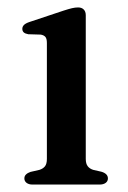

<svg xmlns="http://www.w3.org/2000/svg" viewBox="-20 -496 344 516"><path d="M210.5 -455V-69Q210.5 -56 215.8 -49.2Q221 -42.5 230.5 -39.5L252.5 -34.5Q261 -32 265.5 -27.5Q270 -23 270 -16.5Q270 -9 264 -4.5Q258 0 247.5 0H67.5Q57.5 0 51.5 -4.5Q45.5 -9 45.5 -16.5Q45.5 -23 50 -27.2Q54.5 -31.5 62 -34L86 -39.5Q95.5 -42.5 100.8 -49Q106 -55.5 106 -69V-380.5Q106 -392 102 -396.8Q98 -401.5 89.5 -403L56 -404Q47.5 -405.5 43.8 -409Q40 -412.5 40 -418.5Q40 -424.5 44.5 -429Q49 -433.5 59.5 -437L151 -467.5Q165 -472 173.5 -474Q182 -476 190 -476Q199.5 -476 205 -470.5Q210.5 -465 210.5 -455Z"/></svg>

Font: Fraunces 12pt
Style: Regular
Weight: 400
Version: Version 1.000;[b76b70a41]